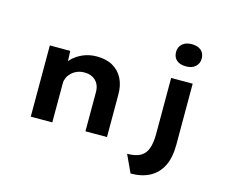

<svg xmlns="http://www.w3.org/2000/svg" viewBox="-132 -988 1630 1382"><g transform="rotate(15 682.5 -297.0)"><path d="M148.1 0V-530.7H299.9L305.7 -400.7L265.7 -389.7Q279.3 -430.2 311.4 -464.5Q343.6 -498.9 391.3 -520.3Q439 -541.7 496.5 -541.7Q567.7 -541.7 616.5 -513.7Q665.3 -485.6 690.7 -435.3Q716 -385 716 -318.6V0H555.6V-292.8Q555.6 -328.2 541.1 -354Q526.7 -379.7 500.5 -393.6Q474.3 -407.6 439.3 -407.1Q409.2 -407.1 384.9 -396.7Q360.6 -386.3 343.3 -369.3Q326.1 -352.3 317.3 -332.3Q308.5 -312.2 308.5 -292V0H228.8Q194.5 0 174.3 0Q154.1 0 148.1 0ZM947.9 209.6 887.1 78.8Q949 78.8 985.3 58.6Q1021.6 38.3 1036.8 -4.4Q1052.1 -47 1052.1 -114.2V-530.7H1212.5V-76Q1212.5 20.8 1180.7 83.9Q1148.8 146.9 1089.5 178.3Q1030.1 209.6 947.9 209.6ZM1133.1 -638.4Q1088 -638.4 1062.9 -660Q1037.7 -681.6 1037.7 -721.2Q1037.7 -757.6 1063.4 -780.8Q1089 -804 1133.1 -804Q1178.2 -804 1203.3 -782.4Q1228.5 -760.8 1228.5 -721.2Q1228.5 -684.7 1202.8 -661.6Q1177.2 -638.4 1133.1 -638.4Z"/></g></svg>

Font: Lexend Giga
Style: Regular
Weight: 400
Designer: Bonnie Shaver-Troup, Thomas Jockin
Foundry: Lexend
Version: Version 1.007